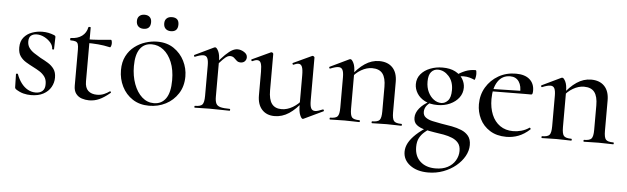

<svg xmlns="http://www.w3.org/2000/svg" viewBox="-51 -753 4003 1225"><g transform="rotate(5 1950.5 -140.5)"><path d="M106 -329Q106 -305 118.5 -287.5Q131 -270 151 -257Q171 -244 193 -231Q219 -218 242.5 -203.5Q266 -189 281 -168Q296 -147 296 -113Q296 -81 280 -52.5Q264 -24 232 -6.5Q200 11 152 11Q128 11 104 5Q80 -1 54 -18Q52 -20 50 -23Q48 -26 48 -30L46 -114Q46 -117 51.5 -117.5Q57 -118 58 -116Q70 -83 88.5 -58.5Q107 -34 130.5 -21Q154 -8 181 -8Q209 -8 225 -23Q241 -38 240 -68Q240 -96 226.5 -114.5Q213 -133 193 -145.5Q173 -158 151 -169Q127 -181 104 -195Q81 -209 66.5 -230Q52 -251 52 -285Q52 -325 72.5 -350Q93 -375 125 -386.5Q157 -398 191 -398Q211 -398 229 -394.5Q247 -391 267 -383Q276 -379 276 -372Q276 -354 275 -335Q274 -316 274 -294Q274 -291 268 -291Q262 -291 262 -294Q262 -315 246 -334Q230 -353 206 -365.5Q182 -378 156 -378Q135 -378 120.5 -367Q106 -356 106 -329Z M525 12Q501 12 478 4.5Q455 -3 440.5 -22Q426 -41 426 -73V-304Q426 -327 422 -339Q418 -351 407 -355Q396 -359 374 -359Q371 -359 371 -366.5Q371 -374 374 -374Q418 -375 445.5 -395.5Q473 -416 480 -452Q481 -455 488 -455Q495 -455 495 -452V-107Q495 -66 515.5 -47Q536 -28 572 -28Q597 -28 617.5 -37Q638 -46 651 -56Q655 -59 658.5 -54.5Q662 -50 658 -47Q621 -16 590 -2Q559 12 525 12ZM628 -337Q588 -346 551 -349Q514 -352 473 -352V-375Q513 -375 550.5 -378Q588 -381 631 -385Q634 -385 636 -378Q638 -371 638 -362Q638 -354 635 -345Q632 -336 628 -337Z M909 13Q848 13 803.5 -16Q759 -45 735 -93.5Q711 -142 711 -198Q711 -250 730.5 -288Q750 -326 782 -350.5Q814 -375 852 -387Q890 -399 927 -399Q989 -399 1033 -369Q1077 -339 1100.5 -292Q1124 -245 1124 -193Q1124 -130 1094 -83.5Q1064 -37 1015.5 -12Q967 13 909 13ZM938 -6Q987 -6 1014.5 -44.5Q1042 -83 1042 -162Q1042 -229 1022 -277.5Q1002 -326 968.5 -352.5Q935 -379 893 -379Q844 -379 817.5 -341.5Q791 -304 791 -231Q791 -168 810 -116.5Q829 -65 862 -35.5Q895 -6 938 -6ZM831 -473Q810 -473 797.5 -485Q785 -497 785 -519Q785 -540 797.5 -551.5Q810 -563 831 -563Q852 -563 864 -551.5Q876 -540 876 -519Q876 -473 831 -473ZM1006 -473Q985 -473 972.5 -485Q960 -497 960 -519Q960 -540 972.5 -551.5Q985 -563 1006 -563Q1051 -563 1051 -519Q1051 -473 1006 -473Z M1307 -271 1301 -282Q1339 -328 1364 -352Q1389 -376 1407 -385.5Q1425 -395 1441 -395Q1462 -395 1483 -382Q1504 -369 1504 -349Q1504 -334 1494 -323.5Q1484 -313 1467 -313Q1451 -313 1441.5 -322Q1432 -331 1422.5 -339.5Q1413 -348 1397 -348Q1389 -348 1379 -343Q1369 -338 1352.5 -321.5Q1336 -305 1307 -271ZM1201 0Q1198 0 1198 -6Q1198 -12 1201 -12Q1237 -12 1248.5 -25.5Q1260 -39 1260 -81V-276Q1260 -308 1252.5 -323Q1245 -338 1227 -338Q1217 -338 1204 -334.5Q1191 -331 1174 -324Q1170 -322 1168 -327.5Q1166 -333 1169 -335L1292 -394Q1296 -395 1298 -395Q1307 -395 1318 -373Q1329 -351 1329 -310V-81Q1329 -53 1336.5 -38Q1344 -23 1364.5 -17.5Q1385 -12 1424 -12Q1427 -12 1427 -6Q1427 0 1424 0Q1398 0 1365 -1Q1332 -2 1295 -2Q1268 -2 1243.5 -1Q1219 0 1201 0Z M1712 9Q1661 9 1631.5 -23.5Q1602 -56 1602 -114V-265Q1602 -303 1595.5 -320Q1589 -337 1572 -337Q1559 -337 1541 -328Q1537 -326 1534.5 -332Q1532 -338 1536 -339L1654 -394Q1656 -395 1658 -395Q1662 -395 1666 -392Q1670 -389 1670 -385V-152Q1670 -94 1690.5 -66.5Q1711 -39 1753 -39Q1789 -39 1824.5 -60Q1860 -81 1885 -115L1890 -104Q1848 -48 1804.5 -19.5Q1761 9 1712 9ZM1934 -385V-110Q1934 -76 1941.5 -61Q1949 -46 1967 -46Q1976 -46 1987.5 -49.5Q1999 -53 2016 -60Q2020 -62 2022.5 -56.5Q2025 -51 2022 -49L1898 10Q1896 11 1893 11Q1885 11 1875.5 -11.5Q1866 -34 1866 -76V-265Q1866 -303 1859 -320Q1852 -337 1836 -337Q1823 -337 1804 -328Q1801 -326 1798.5 -332Q1796 -338 1800 -339L1918 -394Q1920 -395 1922 -395Q1925 -395 1929.5 -392Q1934 -389 1934 -385Z M2336 0Q2333 0 2333 -6Q2333 -12 2336 -12Q2372 -12 2383.5 -25.5Q2395 -39 2395 -81V-238Q2395 -295 2374 -322.5Q2353 -350 2307 -350Q2272 -350 2236.5 -329.5Q2201 -309 2176 -273L2172 -285Q2213 -341 2256.5 -370Q2300 -399 2348 -399Q2403 -399 2433.5 -367Q2464 -335 2464 -276V-81Q2464 -39 2475.5 -25.5Q2487 -12 2524 -12Q2527 -12 2527 -6Q2527 0 2524 0Q2505 0 2481 -1Q2457 -2 2430 -2Q2403 -2 2378.5 -1Q2354 0 2336 0ZM2067 0Q2064 0 2064 -6Q2064 -12 2067 -12Q2103 -12 2114.5 -25.5Q2126 -39 2126 -81V-276Q2126 -308 2118.5 -323Q2111 -338 2093 -338Q2083 -338 2070 -334.5Q2057 -331 2040 -324Q2036 -322 2034 -327.5Q2032 -333 2035 -335L2158 -394Q2162 -395 2164 -395Q2173 -395 2184 -373Q2195 -351 2195 -310V-81Q2195 -39 2206.5 -25.5Q2218 -12 2255 -12Q2258 -12 2258 -6Q2258 0 2255 0Q2236 0 2212 -1Q2188 -2 2161 -2Q2134 -2 2109.5 -1Q2085 0 2067 0Z M2720 282Q2648 282 2603.5 248.5Q2559 215 2559 163Q2559 134 2574 106Q2589 78 2621 48Q2653 18 2704 -13L2714 -2Q2694 12 2674.5 28.5Q2655 45 2642.5 68Q2630 91 2630 126Q2630 185 2666.5 218.5Q2703 252 2764 252Q2810 252 2842 235Q2874 218 2891 189Q2908 160 2908 128Q2908 96 2893 77.5Q2878 59 2853 48.5Q2828 38 2797.5 32.5Q2767 27 2737 23Q2705 18 2674 10.5Q2643 3 2623 -13Q2603 -29 2603 -59Q2603 -90 2627 -119.5Q2651 -149 2692 -170L2700 -164Q2680 -153 2669.5 -136.5Q2659 -120 2659 -101Q2659 -78 2676 -65.5Q2693 -53 2720 -47Q2747 -41 2776 -36Q2811 -31 2845 -24.5Q2879 -18 2907 -6.5Q2935 5 2952.5 26.5Q2970 48 2970 85Q2970 121 2950.5 156Q2931 191 2896.5 219.5Q2862 248 2816.5 265Q2771 282 2720 282ZM2742 -152Q2694 -152 2661 -169Q2628 -186 2610.5 -214Q2593 -242 2593 -273Q2593 -310 2615.5 -337Q2638 -364 2675 -378.5Q2712 -393 2754 -393Q2803 -393 2835.5 -376Q2868 -359 2884 -332.5Q2900 -306 2900 -277Q2900 -241 2879 -213Q2858 -185 2822 -168.5Q2786 -152 2742 -152ZM2765 -167Q2788 -167 2807 -187Q2826 -207 2826 -255Q2826 -310 2795.5 -343.5Q2765 -377 2726 -377Q2700 -377 2683 -357.5Q2666 -338 2666 -296Q2666 -258 2680 -229Q2694 -200 2716.5 -183.5Q2739 -167 2765 -167ZM2838 -316 2839 -349Q2870 -371 2900 -383Q2930 -395 2966 -395Q2969 -395 2970.5 -387.5Q2972 -380 2972 -371Q2972 -359 2969 -345Q2966 -331 2962 -333Q2949 -339 2931.5 -344Q2914 -349 2893 -349Q2881 -349 2869.5 -347Q2858 -345 2846 -341Z M3197 12Q3135 12 3091.5 -15.5Q3048 -43 3026.5 -87Q3005 -131 3005 -180Q3005 -241 3034 -289.5Q3063 -338 3112.5 -366.5Q3162 -395 3224 -395Q3281 -395 3311.5 -368.5Q3342 -342 3342 -296Q3342 -285 3340 -278Q3338 -271 3331 -271H3260Q3264 -319 3245 -347Q3226 -375 3189 -375Q3138 -375 3110 -333Q3082 -291 3082 -220Q3082 -164 3100 -120.5Q3118 -77 3153 -52.5Q3188 -28 3237 -28Q3263 -28 3290 -35.5Q3317 -43 3340 -59Q3342 -61 3345.5 -56.5Q3349 -52 3347 -49Q3311 -16 3274 -2Q3237 12 3197 12ZM3059 -269 3058 -284 3283 -289V-271Z M3693 0Q3690 0 3690 -6Q3690 -12 3693 -12Q3729 -12 3740.5 -25.5Q3752 -39 3752 -81V-238Q3752 -295 3731 -322.5Q3710 -350 3664 -350Q3629 -350 3593.5 -329.5Q3558 -309 3533 -273L3529 -285Q3570 -341 3613.5 -370Q3657 -399 3705 -399Q3760 -399 3790.5 -367Q3821 -335 3821 -276V-81Q3821 -39 3832.5 -25.5Q3844 -12 3881 -12Q3884 -12 3884 -6Q3884 0 3881 0Q3862 0 3838 -1Q3814 -2 3787 -2Q3760 -2 3735.5 -1Q3711 0 3693 0ZM3424 0Q3421 0 3421 -6Q3421 -12 3424 -12Q3460 -12 3471.5 -25.5Q3483 -39 3483 -81V-276Q3483 -308 3475.5 -323Q3468 -338 3450 -338Q3440 -338 3427 -334.5Q3414 -331 3397 -324Q3393 -322 3391 -327.5Q3389 -333 3392 -335L3515 -394Q3519 -395 3521 -395Q3530 -395 3541 -373Q3552 -351 3552 -310V-81Q3552 -39 3563.5 -25.5Q3575 -12 3612 -12Q3615 -12 3615 -6Q3615 0 3612 0Q3593 0 3569 -1Q3545 -2 3518 -2Q3491 -2 3466.5 -1Q3442 0 3424 0Z"/></g></svg>

Font: Cormorant Light Medium
Style: Regular
Weight: 500
Version: Version 4.000